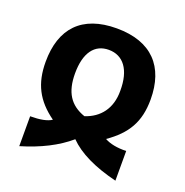

<svg xmlns="http://www.w3.org/2000/svg" viewBox="-119 -630 841 872"><g transform="rotate(20 301.0 -194.0)"><path d="M66.4 133.8C159.7 106 235.8 67.9 294.9 17.1C344.2 67.4 422.9 105.5 530.3 131.8V-11.7C486.8 -10.3 450.7 -17.6 425.8 -31.7C514.2 -93.3 554.7 -160.2 554.7 -269C554.7 -427.2 469.7 -520.5 300.3 -520.5C131.8 -520.5 47.9 -428.2 47.9 -267.6C47.9 -162.6 84 -92.3 168.9 -31.2C147.9 -17.1 113.3 -10.7 66.4 -10.7ZM297.9 -95.2C224.6 -120.6 191.4 -172.9 191.4 -263.7C191.4 -363.8 231.4 -416.5 299.8 -416.5C369.1 -416.5 412.6 -361.8 411.6 -258.8C412.1 -172.9 367.7 -118.2 297.9 -95.2Z"/></g></svg>

Font: Hack
Style: Bold
Weight: 700
Monospace: yes
Designer: Christopher Simpkins
Foundry: Christopher Simpkins
Version: Version 2.010